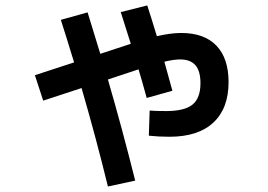

<svg xmlns="http://www.w3.org/2000/svg" viewBox="-20 -635 978 701"><path d="M523.4 -139.6 526.4 -231.4Q544.9 -229.5 586.9 -229.5Q653.8 -229.5 682.9 -253.2Q711.9 -276.9 711.9 -331.1Q711.9 -375.5 693.6 -396.7Q675.3 -418 637.7 -418Q614.7 -418 580.1 -409.7L609.4 -303.7L515.6 -277.3Q500 -335 485.8 -381.8L374 -344.7Q425.3 -168.5 473.6 24.4L374 45.9Q331.1 -129.9 277.8 -313.5L137.7 -267.6L107.4 -360.4L250.5 -407.2Q222.7 -498.5 202.1 -562.5L299.8 -589.8Q324.7 -510.3 346.2 -438.5L456.1 -474.6L457.5 -475.1L420.9 -590.8L517.6 -615.2Q531.2 -573.7 552.7 -502.9Q603.5 -514.6 641.6 -514.6Q725.6 -514.6 770 -468.5Q814.5 -422.4 814.5 -335Q814.5 -239.3 759 -187.5Q703.6 -135.7 598.6 -135.7Q558.6 -135.7 523.4 -139.6Z"/></svg>

Font: Pretendard JP SemiBold
Style: Regular
Weight: 600
Designer: Base glyphs from Inter by Rasmus Andersson; Hangeul glyphs from Noto Sans CJK(Source Han Sans) by Jang Soo-young and Kan
Foundry: Kil Hyung-jin
Version: Version 1.309